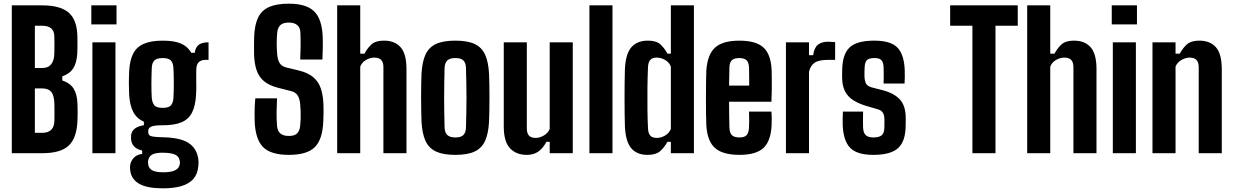

<svg xmlns="http://www.w3.org/2000/svg" viewBox="-20 -829 6674 1039"><path d="M43.9 0V-800H209Q307.8 -800 353.2 -759.3Q398.7 -718.7 398.9 -624.8Q399.2 -599.9 399.2 -579.6Q399.2 -559.2 398.2 -539.6Q395.2 -489 376.3 -459.3Q357.3 -429.6 317.2 -415.9V-393.6Q358.7 -380 378.1 -349.9Q397.4 -319.8 399.2 -267.7Q400.2 -243 400.2 -221.8Q400.2 -200.7 399.2 -175.2Q395.3 -81.8 351.6 -40.9Q307.9 0 209.1 0ZM168.7 -110.3H209.1Q241.1 -110.3 257.6 -127.1Q274.1 -143.9 274.4 -176.8Q274.8 -199.1 274.8 -219.5Q274.8 -239.9 274.4 -262Q274.1 -310.1 258.5 -330.3Q243 -350.6 207.9 -350.6H168.7ZM168.7 -460.9H208.7Q240.9 -460.9 257.4 -481.9Q273.9 -502.9 274.1 -542.8Q274.6 -565.8 274.6 -587.3Q274.6 -608.7 274.1 -631.2Q273.9 -660.2 257.4 -674.9Q240.9 -689.7 209 -689.7H168.7Z M474.2 -696.9V-800H610.6V-696.9ZM480 0V-600H604.8V0Z M861.3 190.1Q778.7 190.1 736.3 167.2Q693.9 144.3 685.9 100.4Q684.8 94.6 683.9 85.5Q683 76.4 684.1 67.8Q686.7 43.5 703.6 25.4Q720.5 7.3 749.3 3.8V-14.8Q723.5 -19.7 708.2 -34Q693 -48.2 689.7 -71.1Q689 -77.4 689 -84.1Q689 -90.9 689.7 -98.9Q692.2 -120.5 711.1 -134Q730 -147.5 758.7 -151.3V-170Q720.1 -187.6 701.5 -222.5Q682.8 -257.4 679.1 -314.3Q678.4 -334.9 677.9 -351.4Q677.4 -367.9 677.4 -382.6Q677.4 -397.3 677.9 -412.7Q678.4 -428.2 679.1 -446.3Q682.4 -502.7 700.6 -538.7Q718.8 -574.6 757.8 -591.8Q796.7 -609 861.7 -609Q923.4 -609 959.4 -593.3Q995.4 -577.6 1015.3 -543.3H1034Q1037.7 -573.1 1055.4 -586.6Q1073 -600 1108.5 -600V-505.1H1092.5Q1069 -505.1 1055.7 -492.8Q1042.4 -480.5 1042.1 -449.4L1041.9 -412.9Q1042 -399.8 1042 -388.5Q1042 -377.2 1042.2 -366.1Q1042.4 -355 1042.1 -342.5Q1041.9 -330 1040.9 -314.3Q1037.4 -255.4 1018.9 -219.3Q1000.3 -183.2 962.1 -167.2Q923.8 -151.1 860.6 -151.1Q815.7 -151.3 798.8 -144.1Q782 -136.8 782 -120.2V-116.4Q782.1 -105.5 786.6 -99.2Q791 -92.9 807.2 -90Q823.3 -87.1 858.7 -86.3Q954.7 -84.7 999.6 -55.8Q1044.5 -26.9 1053 30.6Q1054.5 40 1054.5 49.9Q1054.5 59.9 1053 72.5Q1048.8 113.3 1026.3 139.3Q1003.8 165.2 962.7 177.7Q921.6 190.1 861.3 190.1ZM864.1 103.4Q890.6 103.4 908.9 99Q927.2 94.6 937.9 85.7Q948.6 76.7 951.9 63.5Q954.1 55.8 953.7 49Q953.3 42.2 951.1 35.3Q947.5 21.2 936.7 13.2Q925.9 5.1 907.9 1.5Q890 -2.2 864.5 -2.6Q825.5 -3.2 806.5 5.9Q787.4 14.9 783 35.2Q780.7 42.3 780.9 49.7Q781.1 57.1 782.6 63.5Q785.4 77.5 795 86.4Q804.6 95.2 821.7 99.3Q838.9 103.4 864.1 103.4ZM860.2 -245.3Q893.2 -245.3 904.9 -258.8Q916.6 -272.4 918.4 -296.9Q919.4 -312.2 920 -333.7Q920.6 -355.3 920.6 -378.8Q920.6 -402.4 920 -424.4Q919.4 -446.3 918.4 -462.4Q916.6 -489.5 904.2 -502.2Q891.8 -514.8 860.2 -514.8Q828.7 -514.8 815.5 -502Q802.4 -489.1 801.3 -460.9Q800.3 -436 799.8 -413.4Q799.3 -390.9 799.3 -370.7Q799.3 -350.5 799.8 -332.8Q800.3 -315.2 801.3 -299.9Q803.1 -275.7 814.2 -260.5Q825.2 -245.3 860.2 -245.3Z M1543.4 9.1Q1445.8 9.1 1404 -32.7Q1362.2 -74.5 1358.2 -171.1Q1357.7 -191.6 1357.7 -212.7Q1357.6 -233.9 1358.5 -255.1Q1359.3 -276.2 1361.5 -296.8H1479.1Q1477.1 -257.9 1476.7 -219.9Q1476.3 -181.8 1479.1 -148.5Q1481.3 -121.2 1496.6 -107.2Q1511.9 -93.3 1543.2 -93.3Q1573.9 -93.3 1587.8 -107.2Q1601.8 -121.2 1604.5 -148.5Q1606.4 -168.9 1607 -187.3Q1607.6 -205.6 1607 -224.4Q1606.3 -243.1 1604.5 -264.4Q1602.8 -290.3 1592.3 -309.8Q1581.8 -329.2 1556.4 -335.7L1483.3 -354.4Q1435.4 -366.7 1408 -390.2Q1380.5 -413.6 1368.5 -449.3Q1356.5 -485 1355 -533.8Q1354.5 -558.9 1354.6 -582.6Q1354.8 -606.2 1355.3 -630Q1357.7 -694 1376.5 -733.4Q1395.3 -772.9 1435.8 -791Q1476.3 -809.1 1543.2 -809.1Q1637.6 -809.1 1680 -767.6Q1722.5 -726 1726.3 -629.8Q1727.3 -606.5 1726.7 -572.6Q1726.1 -538.8 1724.7 -506.8H1604.7Q1606.2 -543.2 1606.7 -579.6Q1607.1 -616 1605.6 -652.3Q1604.9 -679.3 1588.6 -693.1Q1572.3 -706.9 1543 -706.9Q1511.8 -706.9 1497.3 -693.1Q1482.8 -679.3 1480.1 -652.3Q1477.3 -623 1477.4 -593.2Q1477.5 -563.3 1480.1 -533.8Q1482.2 -506.5 1493 -488.2Q1503.9 -469.9 1530.8 -463.5L1595.2 -448Q1646.2 -435.8 1674.9 -411.4Q1703.7 -387.1 1716.1 -350.4Q1728.5 -313.8 1730.2 -264.4Q1730.8 -247.1 1730.8 -231.9Q1730.8 -216.8 1730.4 -202Q1730 -187.3 1729.3 -171.1Q1725.5 -74.5 1683.4 -32.7Q1641.3 9.1 1543.4 9.1Z M1804.6 0V-800H1929.4V-538.5H1952Q1971.1 -572.9 1993 -591Q2014.8 -609.1 2058.1 -609.1Q2115.9 -609.1 2147.7 -573.6Q2179.6 -538.1 2179.6 -455.2V0H2054.8V-465.6Q2054.8 -492.5 2042.5 -504.9Q2030.2 -517.3 2005.6 -517.3Q1983.1 -517.3 1960.9 -504.7Q1938.7 -492.1 1929.4 -468.9V0Z M2444.1 9.1Q2378.8 9.1 2339.8 -8.8Q2300.8 -26.8 2282.7 -66.3Q2264.5 -105.8 2261 -170.5Q2260.2 -194.6 2259.5 -228.2Q2258.7 -261.8 2258.7 -298.8Q2258.7 -335.8 2259.3 -370.3Q2259.9 -404.8 2261 -430.2Q2264.5 -494.2 2282.5 -533.5Q2300.5 -572.9 2339.4 -591Q2378.4 -609.1 2444.1 -609.1Q2510.4 -609.1 2548.9 -590.8Q2587.4 -572.5 2605.2 -533.1Q2623 -493.8 2626.4 -430.2Q2627.5 -406 2628.1 -372.3Q2628.7 -338.5 2628.7 -301.5Q2628.7 -264.6 2628.1 -230.4Q2627.5 -196.2 2626.4 -170.5Q2623 -106.7 2605.2 -67.1Q2587.4 -27.5 2548.9 -9.2Q2510.4 9.1 2444.1 9.1ZM2444.1 -85.2Q2474.8 -85.2 2487.9 -98.6Q2501 -112.1 2501.6 -139.8Q2502.7 -180 2503.5 -220Q2504.4 -260.1 2504.4 -300.4Q2504.4 -340.7 2503.5 -380.7Q2502.7 -420.7 2501.6 -460.8Q2501 -488.3 2488 -501.6Q2475.1 -514.9 2444.1 -514.9Q2414 -514.9 2400.4 -501.6Q2386.8 -488.3 2385.8 -460.8Q2384.7 -420.7 2384.1 -380.5Q2383.4 -340.3 2383.4 -300.1Q2383.4 -259.9 2384.1 -219.7Q2384.7 -179.5 2385.8 -139.8Q2386.8 -112.1 2400.5 -98.6Q2414.2 -85.2 2444.1 -85.2Z M2830.9 9.1Q2773.4 9.1 2739.8 -26.7Q2706.1 -62.5 2706.1 -144.9V-600H2830.9V-134.4Q2830.9 -107.7 2842.6 -95.2Q2854.3 -82.7 2878.5 -82.7Q2900.7 -82.7 2923.1 -95.8Q2945.5 -108.8 2954.7 -131.1V-600H3079.5V0H2954.7V-61.5H2937Q2916.6 -24.1 2891.3 -7.5Q2866 9.1 2830.9 9.1Z M3169.6 0V-800H3294.4V0Z M3484.1 9.1Q3426.5 9.1 3396 -26.7Q3365.5 -62.6 3361.7 -144.9Q3360.7 -174.2 3360.2 -214.6Q3359.7 -254.9 3359.7 -298.7Q3359.7 -342.5 3360.2 -383.5Q3360.7 -424.5 3361.7 -455.2Q3365.5 -538.1 3396.9 -573.6Q3428.4 -609.1 3485.9 -609.1Q3529.5 -609.1 3551.1 -591Q3572.8 -572.9 3592 -538.5H3610.3V-800H3735.1V0H3610.3V-61.5H3591.7Q3572.7 -27.6 3550.2 -9.2Q3527.7 9.1 3484.1 9.1ZM3534.1 -82.7Q3556.9 -82.7 3579 -95.4Q3601 -108 3610.3 -131.1V-468.9Q3601 -492.1 3579 -504.7Q3557.1 -517.3 3534.2 -517.3Q3510.2 -517.3 3499.1 -504.9Q3487.9 -492.5 3486.6 -465.6Q3484.3 -414.6 3483.6 -354.9Q3482.9 -295.2 3483.6 -237.4Q3484.3 -179.6 3486.6 -134.4Q3487.9 -107.7 3498.9 -95.2Q3509.9 -82.7 3534.1 -82.7Z M3982.5 9Q3890.5 9 3848.7 -28.5Q3807 -66 3802.2 -152Q3801.2 -176.1 3800.7 -214.8Q3800.2 -253.6 3800.2 -297.5Q3800.2 -341.3 3800.7 -381.1Q3801.2 -420.9 3802.2 -446.3Q3808.1 -534 3849.5 -571.5Q3890.9 -609 3981.1 -609Q4070.6 -609 4111 -572.3Q4151.5 -535.6 4155.6 -451.2Q4156.1 -438.8 4156.4 -410.4Q4156.7 -382 4156.5 -346.8Q4156.2 -311.5 4154.6 -278.4H3925.2Q3925.2 -243.6 3925.9 -208.7Q3926.7 -173.8 3927.2 -139.1Q3928.2 -109.4 3940.9 -97.3Q3953.6 -85.2 3982.3 -85.2Q4008.6 -85.2 4020.1 -97.3Q4031.7 -109.4 4033.2 -139.1Q4034.2 -153 4034.2 -175.4Q4034.2 -197.8 4033.2 -225H4154.6Q4155.7 -214.7 4156.2 -192.1Q4156.6 -169.5 4155.6 -152Q4151.5 -66 4111.6 -28.5Q4071.7 9 3982.5 9ZM3925.2 -365.9H4034.2Q4034.3 -388 4034.2 -408.4Q4034 -428.9 4033.7 -444Q4033.4 -459 4033.2 -464.9Q4031.7 -491.6 4019.7 -503.2Q4007.7 -514.8 3981.1 -514.8Q3952.9 -514.8 3940.5 -503.2Q3928.2 -491.6 3927.2 -464.9Q3926.7 -439.4 3926.3 -414.9Q3925.9 -390.4 3925.2 -365.9Z M4233.1 0V-600H4357.9V-530.4H4380.3Q4386 -571.4 4406.5 -587.3Q4427 -603.2 4459.8 -603.2Q4471.4 -603.2 4482.3 -602.4Q4493.3 -601.6 4499.3 -600.9V-505.1H4461.4Q4408.5 -505.1 4386.4 -488.2Q4364.2 -471.3 4357.9 -439.8V0Z M4705.4 9.1Q4618.5 9.1 4581.2 -28.5Q4543.9 -66 4540.2 -152Q4539.7 -169.5 4540.1 -192Q4540.5 -214.6 4541.2 -224.9H4650.6Q4650 -197.8 4650 -175.6Q4650 -153.3 4650.5 -139.1Q4651.9 -109.2 4665.5 -97.2Q4679.1 -85.2 4705.4 -85.2Q4737.4 -85.2 4751.4 -97.2Q4765.5 -109.2 4765.7 -139.1Q4765.9 -152.2 4765.9 -157Q4766 -161.8 4766.1 -166.3Q4766.1 -170.8 4766 -183.1Q4765.7 -204.8 4758.2 -218.2Q4750.6 -231.6 4730.6 -237.4L4666.9 -256.1Q4625.1 -268.7 4596.2 -287.5Q4567.3 -306.3 4552.4 -335.7Q4537.5 -365 4537.1 -409Q4537 -418.8 4537.1 -427.6Q4537.2 -436.5 4537.4 -445.5Q4537.6 -533.2 4576.5 -571.2Q4615.3 -609.1 4711.4 -609.1Q4799.2 -609.1 4835.6 -572.3Q4872.1 -535.6 4875.9 -451.1Q4876.6 -433.7 4876.3 -410.7Q4875.9 -387.7 4874.9 -377H4761.4Q4762 -388.3 4762.2 -405.7Q4762.4 -423.1 4762.2 -439.7Q4762 -456.3 4761.5 -464.9Q4760.3 -492.4 4749.4 -503.6Q4738.6 -514.9 4711.4 -514.9Q4682.7 -514.9 4671.3 -503.6Q4660 -492.4 4659 -464.9Q4658.5 -451.9 4658.1 -444.7Q4657.8 -437.4 4658 -419.4Q4658.2 -395.2 4665.1 -379.2Q4672 -363.2 4696.9 -356.2L4753.6 -341.6Q4817 -325.8 4849.1 -291.3Q4881.3 -256.9 4881.3 -189.5Q4881.3 -180.1 4881.2 -169.3Q4881.1 -158.6 4880.9 -148.8Q4880.4 -64.5 4840.2 -27.7Q4800.1 9.1 4705.4 9.1Z M5242.2 0V-689.7H5121.7V-800H5487.5V-689.7H5367V0Z M5538.6 0V-800H5663.4V-538.5H5686Q5705.1 -572.9 5727 -591Q5748.8 -609.1 5792.1 -609.1Q5849.9 -609.1 5881.7 -573.6Q5913.6 -538.1 5913.6 -455.2V0H5788.8V-465.6Q5788.8 -492.5 5776.5 -504.9Q5764.2 -517.3 5739.6 -517.3Q5717.1 -517.3 5694.9 -504.7Q5672.7 -492.1 5663.4 -468.9V0Z M5996.2 -696.9V-800H6132.6V-696.9ZM6002 0V-600H6126.8V0Z M6216.6 0V-600H6341.4V-538.5H6364Q6382.9 -572.4 6405 -590.8Q6427.2 -609.1 6470.1 -609.1Q6527.9 -609.1 6559.7 -573.6Q6591.4 -538.1 6591.6 -455.2V0H6466.8V-465.6Q6466.6 -492.5 6454.4 -504.9Q6442.2 -517.3 6417.6 -517.3Q6395.8 -517.3 6373.3 -504.3Q6350.7 -491.3 6341.4 -468.9V0Z"/></svg>

Font: Big Shoulders Thin
Style: Regular
Weight: 100
Designer: Patric King
Foundry: XO Type Co
Version: Version 2.002